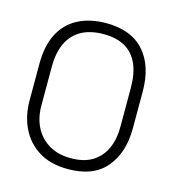

<svg xmlns="http://www.w3.org/2000/svg" viewBox="-85 -583 598 664"><g transform="rotate(15 214.5 -251.0)"><path d="M398 -185V-316Q398 -408 351.5 -460Q305 -512 216 -512Q157 -512 114.5 -489.5Q72 -467 50 -423.5Q28 -380 28 -316V-185Q28 -131 49 -87Q70 -43 112 -16.5Q154 10 217 10Q308 10 353 -43.5Q398 -97 398 -185ZM355 -317V-178Q355 -134 340 -100.5Q325 -67 294.5 -48Q264 -29 217 -29Q171 -29 138.5 -48.5Q106 -68 89 -101.5Q72 -135 72 -178V-317Q72 -368 88.5 -402.5Q105 -437 137 -455Q169 -473 217 -473Q263 -473 293.5 -455.5Q324 -438 339.5 -403.5Q355 -369 355 -317Z"/></g></svg>

Font: Advent Pro Light
Style: Regular
Weight: 300
Version: Version 3.000